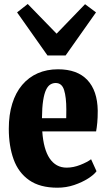

<svg xmlns="http://www.w3.org/2000/svg" viewBox="-20 -906 518 938"><path d="M260.5 11Q175 11 122.5 -25.8Q70 -62.5 46.5 -127.5Q23 -192.5 23 -277Q23 -345.5 39.8 -399.5Q56.5 -453.5 88.2 -491Q120 -528.5 164.2 -548Q208.5 -567.5 263.5 -567.5Q357.5 -567.5 406.8 -515.2Q456 -463 457.5 -365.5Q457.5 -330.5 455.2 -306.5Q453 -282.5 449.5 -264H186.5Q189.5 -220.5 198.5 -187.5Q207.5 -154.5 222.5 -132.2Q237.5 -110 258.2 -98.5Q279 -87 305.5 -87Q338.5 -87 372.5 -100.5Q406.5 -114 425 -128L451.5 -69.5Q440 -53 410.8 -34.2Q381.5 -15.5 342.5 -2.2Q303.5 11 260.5 11ZM185 -328.5H303.5Q303.5 -339 303.8 -349.8Q304 -360.5 304 -371Q304 -431 293.2 -465.8Q282.5 -500.5 252 -500.5Q238 -500.5 226 -493.2Q214 -486 205 -467.2Q196 -448.5 190.8 -415Q185.5 -381.5 185 -328.5ZM212 -635 63.5 -845.5 115.5 -886.5 256.5 -741.5 395.5 -885.5 449 -845.5 300.5 -635Z"/></svg>

Font: Merriweather 24pt SemiCondensed Black
Style: Regular
Weight: 900
Width: 4
Designer: Eben Sorkin
Foundry: Eben Sorkin
Version: Version 2.100